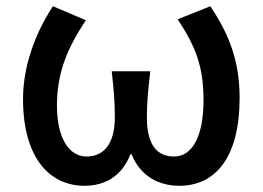

<svg xmlns="http://www.w3.org/2000/svg" viewBox="-20 -584 844 617"><path d="M252 13C315 13 371 -16 399 -88H403C432 -16 492 13 556 13C676 13 750 -83 750 -269C750 -393 713 -478 656 -564L551 -522C611 -431 634 -367 634 -262C634 -141 595 -81 540 -81C490 -81 452 -111 452 -207C452 -255 456 -294 463 -355H339C346 -294 349 -255 349 -207C349 -116 309 -81 258 -81C201 -81 163 -142 163 -244C163 -352 197 -430 256 -519L150 -564C95 -480 54 -374 54 -266C54 -81 136 13 252 13Z"/></svg>

Font: Noto Sans JP Medium
Style: Regular
Weight: 500
Designer: Ryoko NISHIZUKA  (kana, bopomofo & ideographs); Paul D. Hunt (Latin, Greek & Cyrillic); Sandoll Communications , Soo-you
Foundry: Adobe
Version: Version 2.002;hotconv 1.0.116;makeotfexe 2.5.65601